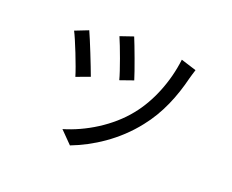

<svg xmlns="http://www.w3.org/2000/svg" viewBox="-107 -753 1214 1005"><g transform="rotate(20 500.0 -250.5)"><path d="M483 -576 410 -551C430 -506 477 -379 488 -334L562 -360C549 -404 500 -536 483 -576ZM845 -520 759 -547C744 -419 692 -292 621 -205C539 -102 412 -26 296 8L362 75C474 32 596 -45 688 -163C760 -253 803 -360 830 -470C834 -483 838 -499 845 -520ZM251 -526 177 -497C196 -462 251 -324 266 -272L342 -300C323 -352 271 -483 251 -526Z"/></g></svg>

Font: GenYoGothic2 TW R
Style: Regular
Weight: 400
Version: Version 2.100;PS 2.1;hotconv 16.6.51;makeotf.lib2.5.65220 DE